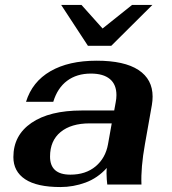

<svg xmlns="http://www.w3.org/2000/svg" viewBox="-20 -745 694 775"><path d="M34 -111Q34 -199 107 -249Q180 -299 310 -299H441L447 -332Q450 -347 450 -361Q450 -404 423.5 -426Q397 -448 347 -448Q290 -448 251 -419Q212 -390 195 -334H85Q110 -415 183.5 -457.5Q257 -500 370 -500Q482 -500 539 -462.5Q596 -425 596 -355Q596 -339 593 -321L565 -163Q548 -68 551 0H413Q412 -10 411 -21Q410 -32 410 -45Q410 -59 411 -67Q374 -26 325 -8Q276 10 224 10Q129 10 81.5 -21.5Q34 -53 34 -111ZM416 -163 431 -247H342Q267 -247 224.5 -212Q182 -177 182 -113Q182 -40 264 -40Q326 -40 366 -73.5Q406 -107 416 -163ZM227 -725H309L394 -630L513 -725H595L429 -560H335Z"/></svg>

Font: Fahkwang
Style: Bold Italic
Weight: 700
Italic angle: -10°
Designer: Suppakit Chalermlarp | Katatrad Co.,Ltd.
Foundry: Cadson Demak Co.,Ltd.
Version: Version 1.000; ttfautohint (v1.6)